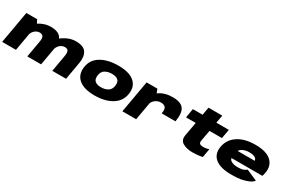

<svg xmlns="http://www.w3.org/2000/svg" viewBox="102 -1888 4499 3049"><g transform="rotate(30 2352.0 -363.0)"><path d="M3 0H256L346 -510.5L303.5 -589.5H106.5ZM464.5 0H717L774.5 -325.5Q795.5 -445 746.2 -519.8Q697 -594.5 554.5 -594.5Q425 -594.5 302.2 -502.2Q179.5 -410 164.5 -325L303.5 -288.5Q315.5 -352.5 356.8 -389.8Q398 -427 448.5 -427Q493.5 -427 511.5 -397.5Q529.5 -368 517 -299.5ZM922.5 0H1175L1232 -325.5Q1253.5 -444 1206.2 -519.2Q1159 -594.5 1016.5 -594.5Q886.5 -594.5 763.2 -500Q640 -405.5 626.5 -325L766 -288.5Q777 -352.5 818.2 -389.8Q859.5 -427 910 -427Q955.5 -427 971.2 -397.5Q987 -368 975 -299.5Z M1696 4Q1888.5 4 2014.5 -74Q2140.5 -152 2160 -299Q2178.5 -441.5 2082.8 -519.2Q1987 -597 1794.5 -597Q1601 -597 1474.8 -521.5Q1348.5 -446 1329.5 -299Q1311.5 -156.5 1407.2 -76.2Q1503 4 1696 4ZM1721 -159.5Q1651.5 -159.5 1612 -190Q1572.5 -220.5 1582 -297.5Q1592 -373 1645.8 -403Q1699.5 -433 1769 -433Q1839 -433 1878 -403.5Q1917 -374 1908 -297.5Q1898 -221 1844 -190.2Q1790 -159.5 1721 -159.5Z M2765 -283.5H3017.5Q3046 -447.5 2993.8 -521Q2941.5 -594.5 2792 -594.5Q2644 -594.5 2543 -522.8Q2442 -451 2428 -373L2512 -305Q2521.5 -355 2567 -391Q2612.5 -427 2673 -427Q2724 -427 2752 -398.5Q2780 -370 2765 -283.5ZM2207.5 0H2460L2547 -492.5L2509 -589.5H2311.5Z M3494 9Q3588.5 9 3677 -9.5L3705 -168.5Q3652 -150.5 3605 -150.5Q3562 -150.5 3540 -164.8Q3518 -179 3526 -226L3561.5 -422H3789.5L3819.5 -589.5H3590.5L3616 -733.5H3363.5L3338 -589.5H3160L3131 -422H3309L3263.5 -168.5Q3247 -72.5 3318.5 -31.8Q3390 9 3494 9Z M4206 6.5 4233 -146Q4155 -146 4110.5 -176Q4064.5 -204 4080.5 -292Q4096 -380.5 4150.5 -413Q4205.5 -444.5 4279 -444.5Q4354.5 -444.5 4394 -419Q4416 -402 4421 -369.5H4072.5L4047 -223.5H4645Q4657 -253 4663 -292Q4687.5 -429.5 4597.5 -513.5Q4508 -596.5 4305.5 -596.5Q4111.5 -596.5 3988 -515.5Q3865.5 -435.5 3840 -292.5Q3815 -149 3910.5 -71Q4006 6.5 4206 6.5ZM4233 -146 4206 6.5Q4316.5 6.5 4382 -6Q4446 -17.5 4507.5 -43Q4568.5 -67.5 4594.5 -105.5L4395 -192.5Q4373 -176 4354.5 -166Q4334 -156.5 4307.5 -151.5Q4280 -146 4233 -146Z"/></g></svg>

Font: Anybody Expanded Black
Style: Italic
Weight: 900
Width: 7
Italic angle: -10°
Version: Version 1.113;gftools[0.9.25]